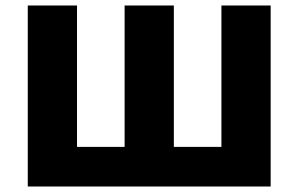

<svg xmlns="http://www.w3.org/2000/svg" viewBox="-20 -678 1086 698"><path d="M81 0V-658H260V0ZM433 0V-658H612V0ZM785 0V-658H964V0ZM144 0V-144H902V0Z"/></svg>

Font: Ysabeau SC Black
Style: Regular
Weight: 900
Designer: Christian Thalmann (Catharsis Fonts)
Version: Version 2.001;gftools[0.9.30]; featfreeze: smcp